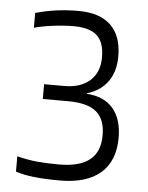

<svg xmlns="http://www.w3.org/2000/svg" viewBox="-49 -678 559 725"><g transform="rotate(5 230.5 -315.0)"><path d="M384 -479Q384 -421 356.5 -383Q329 -345 278 -330V-328Q343 -324 377.5 -284Q412 -244 412 -173Q412 -85 359 -39Q306 7 205 7Q149 7 108 2.5Q67 -2 37 -12V-70Q77 -60 112.5 -56.5Q148 -53 196 -53Q274 -53 312.5 -83.5Q351 -114 351 -177Q351 -238 317 -266Q283 -294 210 -294H114V-350H191Q252 -350 287.5 -381.5Q323 -413 323 -470Q323 -527 295 -552.5Q267 -578 206 -578Q169 -578 127 -572.5Q85 -567 57 -559V-615Q95 -626 135.5 -631.5Q176 -637 219 -637Q300 -637 342 -597Q384 -557 384 -479Z"/></g></svg>

Font: Blinker Light
Style: Regular
Weight: 300
Designer: Juergen Huber
Foundry: supertype
Version: Version 1.017;hotconv 1.0.117;makeotfexe 2.5.65602